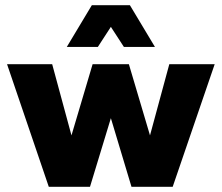

<svg xmlns="http://www.w3.org/2000/svg" viewBox="-20 -716 850 736"><path d="M167 0 7 -470H180L254 -197L335 -470H474L555 -197L629 -470H803L642 0H484L405 -263L325 0ZM236 -536 332 -696H478L574 -536H455L405 -613L355 -536Z"/></svg>

Font: Gantari ExtraBold
Style: Regular
Weight: 800
Version: Version 1.000